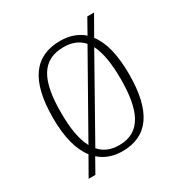

<svg xmlns="http://www.w3.org/2000/svg" viewBox="-148 -686 793 837"><g transform="rotate(-30 248.5 -268.0)"><path d="M112 -53 59 40H93L133 -31C163 -4 202 10 248 10C374 10 440 -78 440 -267C440 -365 422 -435 387 -480L442 -576H408L367 -503C337 -529 298 -543 252 -543C122 -543 57 -454 57 -267C57 -170 76 -99 112 -53ZM349 -472 132 -88C109 -130 99 -191 99 -267C98 -431 141 -512 251 -512C293 -512 325 -499 349 -472ZM249 -20C206 -20 174 -34 151 -61L367 -445C388 -404 398 -346 398 -267C398 -112 359 -20 249 -20Z"/></g></svg>

Font: Noto Serif Myanmar SemiCondensed ExtraLight
Style: Regular
Weight: 200
Width: 4
Designer: Ben Mitchell and the Monotype Design Team
Foundry: Monotype Imaging Inc.
Version: Version 2.106